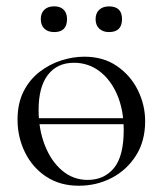

<svg xmlns="http://www.w3.org/2000/svg" viewBox="-20 -580 519 613"><path d="M71.4 -183.4V-202.6H406V-183.4ZM231.4 13Q171.6 13 127.6 -16Q83.6 -45 59.8 -93.5Q36 -142 36 -198Q36 -250 55.2 -288Q74.4 -326 106.2 -350.5Q138 -375 175.4 -387Q212.8 -399 249.2 -399Q310 -399 353.5 -369Q397 -339 420.2 -292Q443.4 -245 443.4 -192.8Q443.4 -129.4 414.1 -83.3Q384.8 -37.2 336.8 -12.1Q288.8 13 231.4 13ZM259.8 -5.6Q312.6 -5.6 343.8 -43.4Q375 -81.2 375 -165Q375 -228.4 354.5 -276.6Q334 -324.8 298.2 -352.2Q262.4 -379.6 216 -379.6Q162.6 -379.6 132.9 -341Q103.2 -302.4 103.2 -228.6Q103.2 -167.8 123 -116.7Q142.8 -65.6 178.2 -35.6Q213.6 -5.6 259.8 -5.6ZM153.2 -477.6Q133 -477.6 121.6 -488.5Q110.2 -499.4 110.2 -519Q110.2 -538.2 121.6 -549Q133 -559.8 153.2 -559.8Q172.6 -559.8 183.3 -549Q194 -538.2 194 -519Q194 -477.6 153.2 -477.6ZM328 -477.6Q308.6 -477.6 296.9 -488.5Q285.2 -499.4 285.2 -519Q285.2 -538.2 296.9 -548.9Q308.6 -559.6 328 -559.6Q369.6 -559.6 369.6 -519Q369.6 -477.6 328 -477.6Z"/></svg>

Font: Cormorant Infant Light
Style: Regular
Weight: 300
Designer: Christian Thalmann (Catharsis Fonts)
Foundry: Catharsis Fonts
Version: Version 4.001